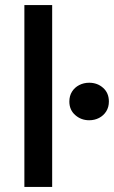

<svg xmlns="http://www.w3.org/2000/svg" viewBox="-20 -740 451 760"><path d="M76.5 0V-720H186.5V0ZM333 -264Q301 -264 277.8 -284.5Q254.5 -305 254.5 -338Q254.5 -360.5 265 -377.2Q275.5 -394 293.5 -403.2Q311.5 -412.5 333 -412.5Q365.5 -412.5 388.2 -392.2Q411 -372 411 -338Q411 -316 400.5 -299.2Q390 -282.5 372.2 -273.2Q354.5 -264 333 -264Z"/></svg>

Font: Geologica Roman
Style: Regular
Weight: 400
Designer: Sindre Bremnes, Frode Helland
Foundry: Monokrom Skriftforlag AS
Version: Version 1.010;gftools[0.9.28]